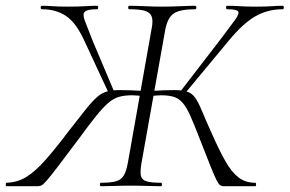

<svg xmlns="http://www.w3.org/2000/svg" viewBox="-42 -645 1003 665"><path d="M308 0Q304 0 304 -6Q304 -12 308 -12Q343 -12 361 -17.5Q379 -23 387.5 -38.5Q396 -54 401 -82L483 -545Q489 -574 483 -588.5Q477 -603 458.5 -608Q440 -613 406 -613Q402 -613 402 -619Q402 -625 406 -625Q428 -625 459.5 -623.5Q491 -622 519 -622Q551 -622 583 -623.5Q615 -625 634 -625Q638 -625 638 -619Q638 -613 634 -613Q582 -613 560 -598.5Q538 -584 530 -540L448 -80Q443 -51 446 -36.5Q449 -22 465.5 -17Q482 -12 516 -12Q519 -12 519 -6Q519 0 516 0Q494 0 467.5 -1Q441 -2 412 -2Q382 -2 355 -1Q328 0 308 0ZM-20 0Q-22 0 -22 -6Q-22 -12 -20 -12Q18 -13 49 -32Q80 -51 115 -90.5Q150 -130 196 -191Q233 -239 256 -267.5Q279 -296 295.5 -310Q312 -324 330 -328.5Q348 -333 375 -333Q404 -333 458 -330L455 -312Q444 -313 434 -314Q424 -315 416 -315Q389 -315 370 -309.5Q351 -304 333 -288.5Q315 -273 291.5 -244Q268 -215 233 -167Q186 -104 160 -70Q134 -36 121 -21Q108 -6 102 -3Q96 0 88 0ZM337 -317 251 -502Q222 -566 187 -589.5Q152 -613 103 -613Q99 -613 99 -619Q99 -625 103 -625Q121 -625 141 -623.5Q161 -622 193 -622Q230 -622 252 -623.5Q274 -625 294 -625Q298 -625 298 -619Q298 -613 294 -613Q262 -613 252.5 -605Q243 -597 251.5 -574Q260 -551 278 -506L354 -326ZM733 0Q726 0 720.5 -3.5Q715 -7 707.5 -22Q700 -37 686 -72Q672 -107 647 -171Q629 -218 616 -246.5Q603 -275 590 -289.5Q577 -304 560 -309.5Q543 -315 516 -315Q508 -315 497.5 -314Q487 -313 476 -312L478 -330Q534 -333 560 -333Q590 -333 606.5 -327.5Q623 -322 634 -306.5Q645 -291 657 -262Q669 -233 690 -186Q717 -125 738.5 -87Q760 -49 784 -30.5Q808 -12 842 -12Q845 -12 845 -6Q845 0 842 0ZM595 -317 581 -326 722 -509Q756 -554 772 -576Q788 -598 782.5 -605.5Q777 -613 745 -613Q741 -613 741 -619Q741 -625 745 -625Q767 -625 788.5 -623.5Q810 -622 846 -622Q880 -622 899.5 -623.5Q919 -625 937 -625Q941 -625 941 -619Q941 -613 937 -613Q885 -613 841.5 -588Q798 -563 746 -499Z"/></svg>

Font: Cormorant Infant Light
Style: Italic
Weight: 300
Italic angle: -10°
Designer: Christian Thalmann (Catharsis Fonts)
Foundry: Catharsis Fonts
Version: Version 4.001